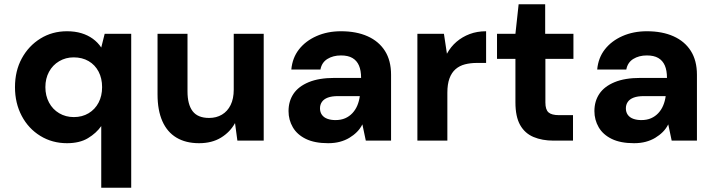

<svg xmlns="http://www.w3.org/2000/svg" viewBox="-20 -657 3334 897"><path d="M453 220V-68Q430 -35 391 -11.5Q352 12 293 12Q224 12 168.5 -22Q113 -56 81.5 -115.5Q50 -175 50 -250Q50 -326 82 -384.5Q114 -443 169 -477Q224 -511 293 -511Q330 -511 360 -502Q390 -493 413.5 -476Q437 -459 453 -435L469 -499H593V220ZM325 -110Q364 -110 394 -128Q424 -146 440.5 -177.5Q457 -209 457 -250Q457 -291 440.5 -322.5Q424 -354 394 -371.5Q364 -389 324 -389Q287 -389 256.5 -371Q226 -353 209 -321.5Q192 -290 192 -250Q192 -210 209 -178Q226 -146 256.5 -128Q287 -110 325 -110Z M910 12Q848 12 804.5 -14Q761 -40 738.5 -91Q716 -142 716 -216V-499H856V-230Q856 -169 880 -137.5Q904 -106 957 -106Q991 -106 1017 -121.5Q1043 -137 1057.5 -166.5Q1072 -196 1072 -238V-499H1212V0H1089L1078 -82Q1055 -40 1012.5 -14Q970 12 910 12Z M1513 12Q1450 12 1409 -8Q1368 -28 1348 -62.5Q1328 -97 1328 -138Q1328 -184 1351 -218.5Q1374 -253 1422 -273Q1470 -293 1543 -293H1667Q1667 -328 1657 -351Q1647 -374 1626.5 -386Q1606 -398 1573 -398Q1536 -398 1509.5 -381.5Q1483 -365 1477 -332H1341Q1346 -387 1377 -426.5Q1408 -466 1459 -488.5Q1510 -511 1573 -511Q1645 -511 1697.5 -487.5Q1750 -464 1778.5 -419Q1807 -374 1807 -308V0H1689L1673 -76Q1663 -56 1647.5 -40.5Q1632 -25 1612 -13Q1592 -1 1567.5 5.5Q1543 12 1513 12ZM1547 -96Q1573 -96 1592.5 -104.5Q1612 -113 1626.5 -128.5Q1641 -144 1649.5 -164.5Q1658 -185 1661 -208H1559Q1530 -208 1511.5 -201Q1493 -194 1484 -181Q1475 -168 1475 -151Q1475 -133 1484 -120.5Q1493 -108 1509.5 -102Q1526 -96 1547 -96Z M1930 0V-499H2054L2068 -406Q2086 -439 2113 -462Q2140 -485 2174.5 -498Q2209 -511 2251 -511V-363H2209Q2178 -363 2152.5 -356.5Q2127 -350 2108.5 -334Q2090 -318 2080 -291Q2070 -264 2070 -224V0Z M2566 0Q2513 0 2472.5 -17Q2432 -34 2410 -73Q2388 -112 2388 -179V-382H2302V-499H2388L2403 -637H2527V-499H2659V-382H2528V-178Q2528 -145 2542.5 -132Q2557 -119 2592 -119H2657V0Z M2942 12Q2879 12 2838 -8Q2797 -28 2777 -62.5Q2757 -97 2757 -138Q2757 -184 2780 -218.5Q2803 -253 2851 -273Q2899 -293 2972 -293H3096Q3096 -328 3086 -351Q3076 -374 3055.5 -386Q3035 -398 3002 -398Q2965 -398 2938.5 -381.5Q2912 -365 2906 -332H2770Q2775 -387 2806 -426.5Q2837 -466 2888 -488.5Q2939 -511 3002 -511Q3074 -511 3126.5 -487.5Q3179 -464 3207.5 -419Q3236 -374 3236 -308V0H3118L3102 -76Q3092 -56 3076.5 -40.5Q3061 -25 3041 -13Q3021 -1 2996.5 5.5Q2972 12 2942 12ZM2976 -96Q3002 -96 3021.5 -104.5Q3041 -113 3055.5 -128.5Q3070 -144 3078.5 -164.5Q3087 -185 3090 -208H2988Q2959 -208 2940.5 -201Q2922 -194 2913 -181Q2904 -168 2904 -151Q2904 -133 2913 -120.5Q2922 -108 2938.5 -102Q2955 -96 2976 -96Z"/></svg>

Font: DM Sans 20pt ExtraBold
Style: Regular
Weight: 800
Version: Version 4.004;gftools[0.9.30]